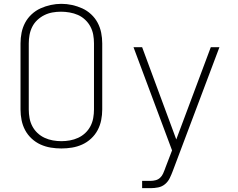

<svg xmlns="http://www.w3.org/2000/svg" viewBox="-20 -766 1240 1001"><path d="M300 8Q272 8 244.5 3.5Q217 -1 191.5 -12.5Q166 -24 145 -43.5Q124 -63 111 -87.5Q98 -112 92.5 -139.5Q87 -167 87 -195V-540Q87 -568 92.5 -595.5Q98 -623 111 -647.5Q124 -672 145 -691.5Q166 -711 191.5 -722.5Q217 -734 244.5 -740Q272 -746 300 -746Q328 -746 355.5 -740Q383 -734 408.5 -722.5Q434 -711 455 -691.5Q476 -672 489 -647.5Q502 -623 507.5 -595.5Q513 -568 513 -540V-195Q513 -167 507.5 -139.5Q502 -112 489 -87.5Q476 -63 455 -43.5Q434 -24 408.5 -12.5Q383 -1 355.5 3.5Q328 8 300 8ZM300 -30Q322 -30 344.5 -34Q367 -38 387.5 -47.5Q408 -57 424.5 -72.5Q441 -88 451.5 -108Q462 -128 466 -150.5Q470 -173 470 -195V-540Q470 -563 466 -585Q462 -607 451.5 -627Q441 -647 424 -663Q407 -679 386.5 -688Q366 -697 343 -701Q320 -705 298 -705Q275 -705 253 -701Q231 -697 211 -687Q191 -677 174.5 -661.5Q158 -646 148 -626Q138 -606 134 -584Q130 -562 130 -540V-195Q130 -173 134 -150.5Q138 -128 148.5 -108Q159 -88 175.5 -72.5Q192 -57 212.5 -47.5Q233 -38 255.5 -34Q278 -30 300 -30ZM721 215V177H765Q778 177 791.5 173.5Q805 170 815 160.5Q825 151 830.5 138.5Q836 126 841 113V112Q841 112 841 112Q841 112 841 112L877 18L676 -520H721L899 -39L1079 -520H1124L881 125Q874 144 865 162.5Q856 181 840.5 194Q825 207 805 211Q785 215 765 215Z"/></svg>

Font: Zed Sans Extralight Extended
Style: Regular
Weight: 200
Width: 7
Designer: Belleve Invis
Foundry: Belleve Invis
Version: Version 1.0.0; ttfautohint (v1.8.4)